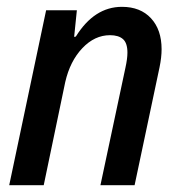

<svg xmlns="http://www.w3.org/2000/svg" viewBox="-20 -542 523 562"><path d="M115 -512H205L197 -434L202 -435Q256 -522 337 -522Q391 -522 422 -488.5Q453 -455 453 -398Q453 -374 447 -345L374 0H274L347 -343Q353 -370 353 -388Q353 -416 340 -427.5Q327 -439 302 -439Q257 -439 221 -401Q185 -363 171 -302L108 0H7Z"/></svg>

Font: Decalotype Medium Italic
Style: Regular
Weight: 500
Italic angle: -12°
Designer: Alfredo Marco Pradil
Foundry: Alfredo Marco Pradil
Version: Version 1.0